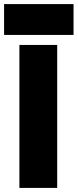

<svg xmlns="http://www.w3.org/2000/svg" viewBox="-35 -920 380 940"><path d="M60 0V-700H245V0ZM-15 -749V-900H325V-749Z"/></svg>

Font: Figtree Black
Style: Regular
Weight: 900
Designer: Erik Kennedy
Foundry: Erik Kennedy
Version: Version 2.001;gftools[0.9.30]